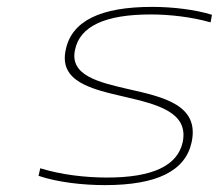

<svg xmlns="http://www.w3.org/2000/svg" viewBox="-20 -529 640 558"><path d="M341 -248C435 -226 529 -204 511 -116C496 -47 423 -13 291 -13C229 -13 158 -21 97 -40L92 -18C148 1 222 9 285 9C436 9 519 -32 537 -116C560 -224 455 -247 353 -270C266 -290 182 -310 198 -384C212 -453 286 -487 418 -487C472 -487 536 -480 592 -464L596 -486C548 -501 482 -509 422 -509C272 -509 188 -468 171 -384C151 -292 245 -270 341 -248Z"/></svg>

Font: LT Wave Mono Thin
Style: Italic
Weight: 100
Designer: Daniel Lyons
Version: Version 2.5 (Glyphs App)